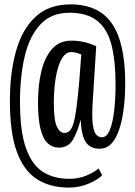

<svg xmlns="http://www.w3.org/2000/svg" viewBox="-20 -730 614 874"><path d="M294 124Q208 124 148 85.5Q88 47 56.5 -39.5Q25 -126 25 -270Q25 -398 53 -497.5Q81 -597 141.5 -653.5Q202 -710 301 -710Q430 -710 490 -622Q550 -534 550 -351Q550 -269 538 -201.5Q526 -134 500.5 -93.5Q475 -53 433 -53Q392 -53 371.5 -81.5Q351 -110 347 -185Q332 -127 311 -92.5Q290 -58 247 -58Q219 -58 197.5 -77.5Q176 -97 164.5 -142.5Q153 -188 153 -266Q153 -341 168 -404.5Q183 -468 216.5 -506.5Q250 -545 305 -545Q334 -545 361 -539Q388 -533 418 -520L401 -249Q398 -187 403.5 -156Q409 -125 420 -115Q431 -105 444 -105Q466 -105 479.5 -137.5Q493 -170 499.5 -224.5Q506 -279 506 -346Q506 -453 487.5 -525.5Q469 -598 423 -635Q377 -672 296 -672Q214 -672 164.5 -619.5Q115 -567 93 -475.5Q71 -384 71 -266Q71 -134 97.5 -57.5Q124 19 174 51.5Q224 84 295 84Q336 84 370 70.5Q404 57 429 37L445 68Q423 90 381 107Q339 124 294 124ZM272 -125Q285 -125 295 -132.5Q305 -140 313 -164Q321 -188 327.5 -235.5Q334 -283 341 -362L350 -482Q323 -493 304 -493Q283 -493 268 -473Q253 -453 243.5 -419.5Q234 -386 229.5 -345.5Q225 -305 225 -264Q225 -184 238.5 -154.5Q252 -125 272 -125Z"/></svg>

Font: Georama Condensed
Style: Regular
Weight: 400
Width: 3
Designer: Jean-Baptiste Levee
Foundry: Production Type
Version: Version 1.000